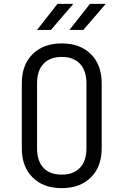

<svg xmlns="http://www.w3.org/2000/svg" viewBox="-20 -965 640 995"><path d="M93 -197V-533Q93 -629 149 -684.5Q205 -740 300 -740Q395 -740 451 -684.5Q507 -629 507 -533V-197Q507 -101 451 -45.5Q395 10 300 10Q205 10 149 -45.5Q93 -101 93 -197ZM428 -197V-533Q428 -599 394.5 -634.5Q361 -670 300 -670Q239 -670 205.5 -634.5Q172 -599 172 -533V-197Q172 -131 205 -95.5Q238 -60 300 -60Q361 -60 394.5 -95.5Q428 -131 428 -197ZM244 -810H172L278 -945H360ZM412 -810H340L446 -945H528Z"/></svg>

Font: JetBrains Mono Semi Light
Style: Regular
Weight: 350
Monospace: yes
Designer: Philipp Nurullin, Konstantin Bulenkov
Foundry: JetBrains
Version: 2.002